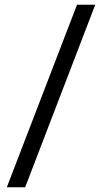

<svg xmlns="http://www.w3.org/2000/svg" viewBox="-20 -731 452 812"><path d="M86.4 61H8.8L305.7 -710.9H382.8Z"/></svg>

Font: RobotoDraft
Style: Regular
Weight: 400
Designer: Google
Foundry: Google
Version: Version 2.000988-w1; 2014